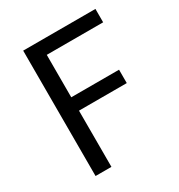

<svg xmlns="http://www.w3.org/2000/svg" viewBox="-158 -763 810 870"><g transform="rotate(-30 247.0 -328.0)"><path d="M90 0V-656H468V-586H173V-364H423V-294H173V0Z"/></g></svg>

Font: Processing Sans Pro
Style: Regular
Weight: 400
Designer: Paul D. Hunt
Foundry: Adobe Systems Incorporated
Version: Version 2.020;PS 2.000;hotconv 1.0.86;makeotf.lib2.5.63406